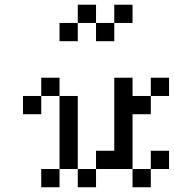

<svg xmlns="http://www.w3.org/2000/svg" viewBox="-20 -789 732 809"><path d="M76.9 -384.6H153.8V-307.7H76.9ZM153.8 -461.5H230.8V-384.6H153.8ZM230.8 -384.6H307.7V-307.7H230.8ZM230.8 -307.7H307.7V-230.8H230.8ZM230.8 -230.8H307.7V-153.8H230.8ZM230.8 -153.8H307.7V-76.9H230.8ZM307.7 -76.9H384.6V0H307.7ZM153.8 -76.9H230.8V0H153.8ZM461.5 -153.8H538.5V-76.9H461.5ZM384.6 -153.8H461.5V-76.9H384.6ZM538.5 -76.9H615.4V0H538.5ZM615.4 -153.8H692.3V-76.9H615.4ZM461.5 -230.8H538.5V-153.8H461.5ZM461.5 -307.7H538.5V-230.8H461.5ZM461.5 -384.6H538.5V-307.7H461.5ZM461.5 -461.5H538.5V-384.6H461.5ZM538.5 -384.6H615.4V-307.7H538.5ZM615.4 -461.5H692.3V-384.6H615.4ZM461.5 -769.2H538.5V-692.3H461.5ZM384.6 -692.3H461.5V-615.4H384.6ZM230.8 -692.3H307.7V-615.4H230.8ZM307.7 -769.2H384.6V-692.3H307.7Z"/></svg>

Font: Jacquarda Bastarda 9
Style: Regular
Weight: 400
Designer: Sarah Cadigan-Fried
Version: Version 1.000; ttfautohint (v1.8.4.7-5d5b)